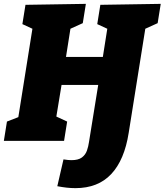

<svg xmlns="http://www.w3.org/2000/svg" viewBox="-32 -730 853 995"><path d="M359 245Q337 245 314 242.5Q291 240 265 235L297 96Q309 98 320 99Q331 100 338 100Q374 100 392.5 86Q411 72 418.5 50.5Q426 29 429 7L477 -290H287L260 -126L316 -100L300 0H-12L4 -100L63 -123L136 -581L84 -605L100 -705L413 -710L397 -610L333 -581L310 -435H501L524 -581L472 -605L488 -705L801 -710L785 -610L721 -581L635 -42Q613 99 544.5 172Q476 245 359 245Z"/></svg>

Font: Bitter Black
Style: Italic
Weight: 900
Italic angle: -9°
Designer: Sol Matas, and Bitter project Authors
Foundry: Sol Matas
Version: Version 2.001